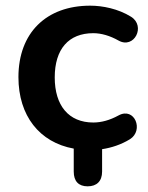

<svg xmlns="http://www.w3.org/2000/svg" viewBox="-20 -519 522 677"><path d="M289 138C321 138 340 120 340 86V7C373 2 407 -9 438 -28C488 -59 455 -143 398 -112C367 -95 337 -87 309 -87C222 -87 173 -147 173 -246C173 -346 222 -402 309 -402C337 -402 368 -393 398 -376C453 -345 495 -427 442 -460C397 -488 342 -499 298 -499C143 -499 45 -403 45 -247C45 -111 119 -17 240 5V86C240 120 257 138 289 138Z"/></svg>

Font: Nunito
Style: Bold
Weight: 700
Designer: Vernon Adams
Foundry: Vernon Adams
Version: Version 3.602